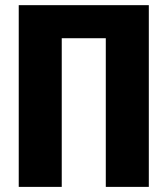

<svg xmlns="http://www.w3.org/2000/svg" viewBox="-20 -731 655 751"><path d="M393.8 0V-581.5H221.5V0H53.3V-710.8H562.1V0Z"/></svg>

Font: FiraCode Nerd Font Mono
Style: Bold
Weight: 700
Monospace: yes
Designer: Carrois Corporate, Edenspiekermann AG, Nikita Prokopov
Foundry: Carrois Corporate, Edenspiekermann AG, Nikita Prokopov
Version: Version 6.002;Nerd Fonts 3.3.0